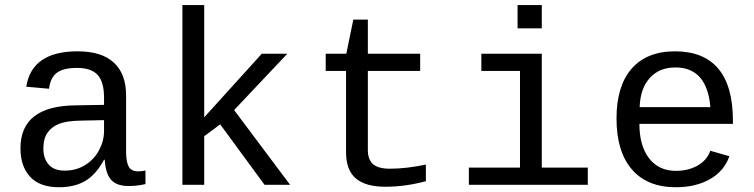

<svg xmlns="http://www.w3.org/2000/svg" viewBox="-20 -745 3040 774"><path d="M537.6 -54.2Q550.3 -54.2 566.4 -57.6V-2.9Q533.2 4.9 498.5 4.9Q449.7 4.9 427.5 -20.8Q405.3 -46.4 402.3 -101.1H399.4Q367.7 -42 324.5 -16.1Q281.2 9.8 217.8 9.8Q140.6 9.8 101.6 -32.2Q62.5 -74.2 62.5 -147.5Q62.5 -317.9 284.2 -320.3L399.4 -322.3V-351.1Q399.4 -415 373.5 -443.1Q347.7 -471.2 291 -471.2Q233.4 -471.2 208 -450.7Q182.6 -430.2 177.7 -387.2L85.9 -395.5Q108.4 -538.1 292.5 -538.1Q390.1 -538.1 439.2 -492.4Q488.3 -446.8 488.3 -360.4V-132.8Q488.3 -93.8 498.5 -74Q508.8 -54.2 537.6 -54.2ZM240.2 -57.1Q287.1 -57.1 323.2 -79.6Q359.4 -102.1 379.4 -139.6Q399.4 -177.2 399.4 -217.3V-260.7L306.6 -258.8Q249 -257.8 218.8 -246.1Q188.5 -234.4 171.6 -210.2Q154.8 -186 154.8 -146Q154.8 -106 176.5 -81.5Q198.2 -57.1 240.2 -57.1Z M1046.4 0 867.7 -243.7 803.2 -195.8V0H715.3V-724.6H803.2V-272L1035.2 -528.3H1138.2L923.8 -301.3L1149.4 0Z M1293 -459V-528.3H1376L1404.3 -666H1462.9V-528.3H1673.8V-459H1462.9V-140.6Q1462.9 -102.1 1483.6 -83.5Q1504.4 -64.9 1551.8 -64.9Q1617.2 -64.9 1696.8 -81.5V-14.6Q1614.3 7.8 1533.2 7.8Q1454.1 7.8 1414.6 -25.6Q1375 -59.1 1375 -131.3V-459Z M2164.1 -69.3H2349.6V0H1870.1V-69.3H2076.2V-459H1920.4V-528.3H2164.1ZM2066.4 -630.9V-724.6H2164.1V-630.9Z M2557.6 -245.6Q2557.6 -156.7 2596.9 -106.4Q2636.2 -56.2 2704.6 -56.2Q2754.9 -56.2 2792.7 -77.9Q2830.6 -99.6 2843.3 -137.2L2920.4 -115.2Q2898.9 -54.7 2841.6 -22.5Q2784.2 9.8 2704.6 9.8Q2589.4 9.8 2527.3 -62Q2465.3 -133.8 2465.3 -267.6Q2465.3 -397.9 2526.1 -468Q2586.9 -538.1 2701.7 -538.1Q2816.4 -538.1 2875.5 -468.3Q2934.6 -398.4 2934.6 -257.3V-245.6ZM2702.6 -473.1Q2637.2 -473.1 2599.1 -430.4Q2561 -387.7 2558.6 -313H2843.8Q2830.1 -473.1 2702.6 -473.1Z"/></svg>

Font: Cousine
Style: Regular
Weight: 400
Monospace: yes
Designer: Steve Matteson
Foundry: Ascender Corporation
Version: Version 1.20